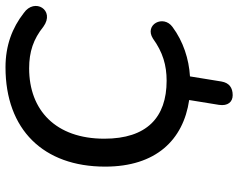

<svg xmlns="http://www.w3.org/2000/svg" viewBox="-106 -614 886 715"><g transform="rotate(-90 337.5 -256.0)"><path d="M341 167C369 167 387 154 392 125L411 8C476 4 541 -17 595 -57C642 -91 604 -163 552 -130C501 -93 452 -79 395 -79C258 -79 179 -153 179 -311C179 -492 285 -591 441 -591C503 -591 550 -575 596 -538C658 -493 705 -571 647 -611C592 -654 526 -679 445 -679C213 -679 75 -538 75 -308C75 -119 174 -17 323 5L305 116C300 149 316 167 341 167Z"/></g></svg>

Font: SN Pro Medium
Style: Italic
Weight: 400
Italic angle: -9°
Designer: Tobias Whetton
Foundry: Supernotes
Version: Version 1.001;Glyphs 3.2 (3249)